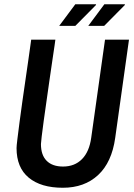

<svg xmlns="http://www.w3.org/2000/svg" viewBox="-20 -873 632 905"><path d="M276 12Q173 12 115.5 -35.5Q58 -83 58 -175Q58 -185 62 -217.5Q66 -250 72 -296.5Q78 -343 85.5 -395.5Q93 -448 100.5 -499.5Q108 -551 114 -593Q120 -635 123.5 -660.5Q127 -686 127 -686H241Q241 -686 237.5 -660.5Q234 -635 227.5 -593Q221 -551 214 -500.5Q207 -450 199.5 -398.5Q192 -347 186 -303Q180 -259 176.5 -229.5Q173 -200 173 -194Q173 -142 200 -115Q227 -88 277 -88Q332 -88 366.5 -123Q401 -158 410 -224L475 -686H588L523 -223Q507 -108 442.5 -48Q378 12 276 12ZM396 -751 472 -853H568L569 -850L471 -751ZM259 -751 335 -853H432L433 -850L335 -751Z"/></svg>

Font: Archivo Narrow SemiBold
Style: Italic
Weight: 600
Italic angle: -8°
Designer: Hector Gatti
Foundry: Omnibus-Type
Version: Version 3.002